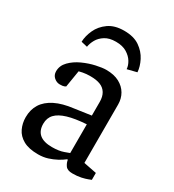

<svg xmlns="http://www.w3.org/2000/svg" viewBox="-174 -807 828 914"><g transform="rotate(30 240.0 -350.5)"><path d="M239 -708Q292 -708 324.5 -685.5Q357 -663 373.5 -630.5Q390 -598 392 -568L340 -555Q339 -574 327 -594Q315 -614 291.5 -628.5Q268 -643 231 -643Q195 -643 172 -628.5Q149 -614 137.5 -593.5Q126 -573 123 -553L89 -561Q90 -593 105.5 -627Q121 -661 154 -684.5Q187 -708 239 -708ZM177 7Q126 7 95.5 -10Q65 -27 51.5 -55.5Q38 -84 38 -117Q38 -159 57.5 -190Q77 -221 117 -241Q157 -261 217 -268L307 -281V-356Q307 -385 295.5 -404Q284 -423 262.5 -431.5Q241 -440 209 -440Q184 -440 167 -436.5Q150 -433 147 -432L132 -340Q131 -339 124 -336Q117 -333 100 -333Q83 -333 68.5 -345.5Q54 -358 54 -379Q54 -410 77.5 -434Q101 -458 135 -473.5Q169 -489 203 -496.5Q237 -504 258 -504Q301 -504 330 -488.5Q359 -473 374 -447Q389 -421 389 -389V-68L460 -54V-16Q457 -15 444.5 -10Q432 -5 411.5 -0.5Q391 4 364 4Q336 4 325.5 -11Q315 -26 313 -42H309Q294 -30 273.5 -19Q253 -8 229 -0.5Q205 7 177 7ZM217 -56Q255 -56 281 -65.5Q307 -75 307 -75V-233Q245 -229 205 -217Q165 -205 145.5 -184.5Q126 -164 126 -132Q126 -56 217 -56Z"/></g></svg>

Font: Faustina
Style: Regular
Weight: 400
Designer: Alfonso Garcia
Foundry: http://www.omnibus-type.com
Version: Version 1.200